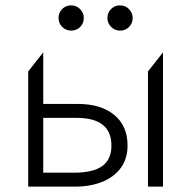

<svg xmlns="http://www.w3.org/2000/svg" viewBox="-20 -695 712 715"><path d="M85 0V-429L141 -500V-52H257Q327 -52 361 -76.8Q395 -101.5 395 -153Q395 -204 362.8 -230Q330.5 -256 266 -256H128V-308H269Q355.5 -308 405.2 -267.2Q455 -226.5 455 -153Q455 -104.5 430.2 -70.2Q405.5 -36 361.2 -18Q317 0 259 0ZM531 0V-429L587 -500V0ZM245 -581Q225.5 -581 211.8 -594.8Q198 -608.5 198 -628Q198 -641 204.2 -651.8Q210.5 -662.5 221.2 -668.8Q232 -675 245 -675Q264.5 -675 278.2 -661.2Q292 -647.5 292 -628Q292 -615 285.8 -604.2Q279.5 -593.5 268.8 -587.2Q258 -581 245 -581ZM427 -581Q407.5 -581 393.8 -594.8Q380 -608.5 380 -628Q380 -641 386.2 -651.8Q392.5 -662.5 403.2 -668.8Q414 -675 427 -675Q446.5 -675 460.2 -661.2Q474 -647.5 474 -628Q474 -615 467.8 -604.2Q461.5 -593.5 450.8 -587.2Q440 -581 427 -581Z"/></svg>

Font: Geologica-Sharp
Style: Regular
Weight: 100
Designer: Sindre Bremnes, Frode Helland
Foundry: Monokrom Skriftforlag AS
Version: Version 1.010;gftools[0.9.28]